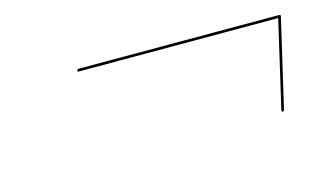

<svg xmlns="http://www.w3.org/2000/svg" viewBox="-37 -501 530 318"><g transform="rotate(-15 228.0 -342.0)"><path d="M106.5 -418Q107.5 -420.5 110 -420.5H453Q456.5 -420.5 455.5 -417.5L420.5 -267Q420.5 -264.5 417.5 -264.5Q416 -264.5 416 -267L450.5 -416H109Q106 -416 106.5 -418Z"/></g></svg>

Font: Fraunces 144pt Thin
Style: Italic
Weight: 100
Italic angle: -16°
Version: Version 1.000;[b76b70a41]